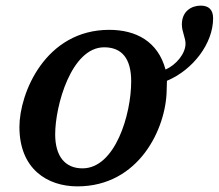

<svg xmlns="http://www.w3.org/2000/svg" viewBox="-20 -652 777 682"><path d="M255 10C474 10 570 -196 572 -331C572 -340 573 -353 573 -365C666 -404 737 -498 737 -587C737 -618 721 -632 693 -632C661 -632 626 -613 626 -565C626 -540 639 -518 639 -497C639 -461 605 -421 568 -405C541 -505 463 -546 368 -546C141 -546 49 -321 49 -201C49 -51 149 10 255 10ZM273 -54C211 -54 176 -97 176 -175C176 -276 233 -484 350 -484C413 -484 446 -444 446 -363C446 -245 389 -54 273 -54Z"/></svg>

Font: Noto Serif Semi
Style: Italic
Weight: 600
Italic angle: -12°
Designer: Monotype Design Team
Foundry: Monotype Imaging Inc.
Version: Version 1.901